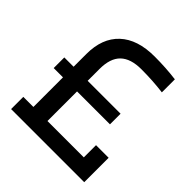

<svg xmlns="http://www.w3.org/2000/svg" viewBox="-198 -881 1023 1023"><g transform="rotate(45 314.0 -369.5)"><path d="M225 -315V-92H499V-184H594V0H43V-92H119V-315H49V-395H119V-491Q119 -610 188 -674.5Q257 -739 386 -739Q472 -739 548 -729V-631Q470 -641 384 -641Q304 -641 264.5 -603Q225 -565 225 -484V-395H473V-315Z"/></g></svg>

Font: Cazoo Sans Medium
Style: Regular
Weight: 500
Designer: Jonathan Barnbrook, Julián Moncada
Foundry: Barnbrook Fonts
Version: Version 2.000;Glyphs 3.3 (3337)